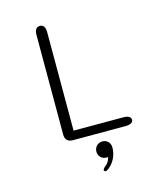

<svg xmlns="http://www.w3.org/2000/svg" viewBox="-121 -715 861 1007"><g transform="rotate(-15 309.5 -211.0)"><path d="M489 -47.5H219.5V-582.5C219.5 -609.5 209 -624 190.5 -624C171.5 -624 161.5 -609.5 161.5 -582.5V-41.5C161.5 -14.5 176 0 203 0H489C516 0 530.5 -8.5 530.5 -23.5C530.5 -39 516 -47.5 489 -47.5ZM350 46C325 46 306.5 66 306.5 90C306.5 115 325 133.5 350 133.5C352.5 133.5 356.5 133.5 358.5 133C355.5 148.5 347.5 164 333.5 174.5C324 182 318.5 189 318.5 194C318.5 196 321.5 201.5 327 201.5C332.5 201.5 339 198 346.5 191.5C385 159.5 393.5 116 393.5 90C393.5 63 373.5 46 350 46Z"/></g></svg>

Font: RTM Light Light
Style: Regular
Weight: 300
Designer: after Tyler Finck
Foundry: An Endless Supply
Version: Version 1.000;Glyphs 3.2.1 (3258)